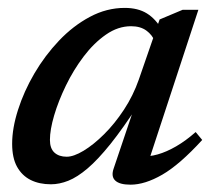

<svg xmlns="http://www.w3.org/2000/svg" viewBox="-20 -468 558 498"><path d="M275 -31.5 331 -197.5H339.5Q299 -135 266.5 -94.5Q234 -54 207.2 -31.2Q180.5 -8.5 157.2 0.8Q134 10 112 10Q82 10 59.5 -1.2Q37 -12.5 24.2 -35.5Q11.5 -58.5 11.5 -95Q11.5 -135.5 26.8 -183.2Q42 -231 69.2 -277.5Q96.5 -324 133 -362.5Q169.5 -401 213 -424.2Q256.5 -447.5 303.5 -447.5Q338 -447.5 361 -433.2Q384 -419 401 -389.5L382 -360Q375 -377.5 359.5 -388.8Q344 -400 320 -400Q286 -400 254.8 -378.2Q223.5 -356.5 197 -321.5Q170.5 -286.5 151 -246.2Q131.5 -206 120.5 -168.8Q109.5 -131.5 109.5 -105Q109.5 -83 121.2 -72.2Q133 -61.5 153 -61.5Q171 -61.5 196.8 -77Q222.5 -92.5 250 -119.8Q277.5 -147 301.5 -183.5Q325.5 -220 340 -261.5L394 -417.5L453.5 -442.5H494.5L361 -36L347 -63Q366 -61 389 -67.5Q412 -74 437 -88.5Q462 -103 487.5 -125.5L504.5 -105Q446 -41 401 -15Q356 11 318.5 11Q290 11 278.8 0.2Q267.5 -10.5 275 -31.5Z"/></svg>

Font: Newsreader 16pt 16pt Medium
Style: Italic
Weight: 500
Italic angle: -17°
Version: Version 1.003